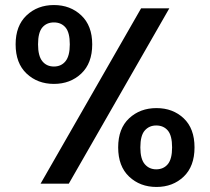

<svg xmlns="http://www.w3.org/2000/svg" viewBox="-20 -729 834 762"><path d="M42 -553Q42 -627 85.5 -668Q129 -709 194 -709Q259 -709 302.5 -668Q346 -627 346 -553Q346 -478 302.5 -437Q259 -396 194 -396Q129 -396 85.5 -437Q42 -478 42 -553ZM540 -696H652L253 0H141ZM194 -640Q165 -640 148 -620Q131 -600 131 -553Q131 -507 148 -486Q165 -465 194 -465Q223 -465 240 -486Q257 -507 257 -553Q257 -600 240 -620Q223 -640 194 -640ZM449 -144Q449 -219 492.5 -259.5Q536 -300 601 -300Q666 -300 709 -259.5Q752 -219 752 -144Q752 -69 709 -28Q666 13 601 13Q536 13 492.5 -28Q449 -69 449 -144ZM600 -231Q572 -231 554.5 -211Q537 -191 537 -144Q537 -98 554.5 -77.5Q572 -57 600 -57Q629 -57 646 -77.5Q663 -98 663 -144Q663 -191 646 -211Q629 -231 600 -231Z"/></svg>

Font: Poppins Medium
Style: Regular
Weight: 500
Designer: Ninad Kale (Devanagari), Jonny Pinhorn (Latin)
Version: Version 5.002